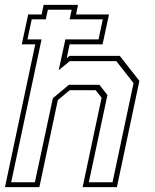

<svg xmlns="http://www.w3.org/2000/svg" viewBox="-36 -770 636 790"><path d="M-15.5 0 109 -587.5H53.5L80 -710.5H135.5L143.5 -750H285L277 -710.5H412.5L386 -587.5H250.5L238.5 -530.5L250 -540H457L537.5 -437L445 0H304L382 -368L357.5 -399H251L202 -358.5L126 0ZM10 -20H107.5L181.5 -366L247.5 -421H373L406 -379L329.5 -20H427L513.5 -428L442.5 -518.5H251L205.5 -481L233 -608H369.5L387 -690.5H250.5L259 -730H161L152.5 -690.5H94.5L77 -608H135Z"/></svg>

Font: Tourney Condensed ExtraLight
Style: Italic
Weight: 200
Width: 3
Italic angle: -12°
Designer: Tyler Finck
Foundry: Etcetera Type Co
Version: Version 1.010; ttfautohint (v1.8.3)